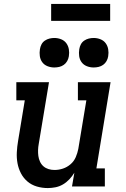

<svg xmlns="http://www.w3.org/2000/svg" viewBox="-20 -948 640 976"><path d="M223 8Q194 8 167 0Q140 -8 119.5 -25.5Q99 -43 86.5 -67Q74 -91 69 -118Q64 -145 65.5 -174Q67 -203 72 -232L106 -438H63V-530H229L177 -217Q174 -201 173.5 -185.5Q173 -170 175 -155Q177 -140 183.5 -126Q190 -112 201 -102.5Q212 -93 226.5 -88.5Q241 -84 257 -84Q279 -84 300 -91Q321 -98 338.5 -113Q356 -128 365 -149Q374 -170 378 -191L419 -438H376V-530H542L470 -92H513V0H346L358 -70Q347 -52 332.5 -36.5Q318 -21 300 -10.5Q282 0 262 4Q242 8 223 8ZM456 -605Q438 -605 421.5 -611.5Q405 -618 395 -631.5Q385 -645 382.5 -662.5Q380 -680 383 -698Q385 -711 391 -722.5Q397 -734 408 -741.5Q419 -749 431.5 -752Q444 -755 456 -755Q474 -755 490.5 -748.5Q507 -742 517 -728.5Q527 -715 530 -697.5Q533 -680 530 -662Q528 -649 521.5 -637.5Q515 -626 504.5 -618.5Q494 -611 481.5 -608Q469 -605 456 -605ZM256 -605Q238 -605 221.5 -611.5Q205 -618 195 -631.5Q185 -645 182.5 -662.5Q180 -680 183 -698Q185 -711 191 -722.5Q197 -734 208 -741.5Q219 -749 231.5 -752Q244 -755 256 -755Q274 -755 290.5 -748.5Q307 -742 317 -728.5Q327 -715 330 -697.5Q333 -680 330 -662Q328 -649 321.5 -637.5Q315 -626 304.5 -618.5Q294 -611 281.5 -608Q269 -605 256 -605ZM540 -842H240V-928H540Z"/></svg>

Font: Iosevka Slab SmBdExObl
Style: Regular
Weight: 600
Width: 7
Italic angle: -9°
Monospace: yes
Designer: Belleve Invis
Foundry: Belleve Invis
Version: Version 11.1.0; ttfautohint (v1.8.3)